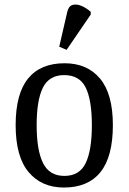

<svg xmlns="http://www.w3.org/2000/svg" viewBox="-20 -829 576 859"><path d="M266 10Q166 10 108 -59Q50 -128 50 -269Q50 -409 105.5 -477.5Q161 -546 269 -546Q370 -546 427.5 -477.5Q485 -409 485 -269Q485 -128 429.5 -59Q374 10 266 10ZM268 -42Q336 -42 363.5 -99.5Q391 -157 391 -269Q391 -381 363.5 -437Q336 -493 267 -493Q200 -493 172 -437Q144 -381 144 -269Q144 -157 172.5 -99.5Q201 -42 268 -42ZM278 -606 245 -620 281 -776Q287 -802 305 -807Q323 -812 345 -802.5Q367 -793 386 -776V-764Z"/></svg>

Font: Noto Serif SemiCondensed
Style: Regular
Weight: 400
Width: 4
Designer: Monotype Design Team
Foundry: Monotype Imaging Inc.
Version: Version 2.013